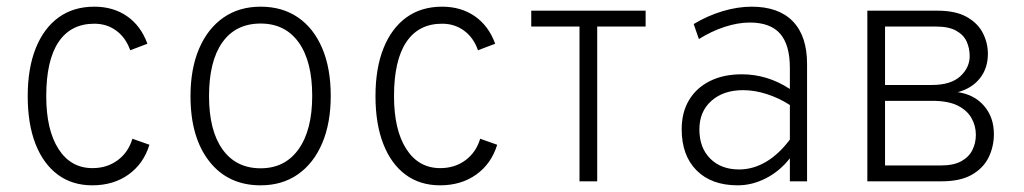

<svg xmlns="http://www.w3.org/2000/svg" viewBox="-20 -543 3068 575"><path d="M256.5 12Q196 12 152.8 -20.2Q109.5 -52.5 86.2 -112.2Q63 -172 63 -255Q63 -338.5 87 -398.5Q111 -458.5 155.5 -490.8Q200 -523 262.5 -523Q319.5 -523 360.8 -494.2Q402 -465.5 421.5 -412L370 -392.5Q356.5 -430.5 328.2 -451.2Q300 -472 262.5 -472Q192 -472 155.2 -417Q118.5 -362 118.5 -255Q118.5 -154 155.2 -96.8Q192 -39.5 257 -39.5Q300.5 -39.5 332.5 -63.2Q364.5 -87 376.5 -127.5L427.5 -109.5Q410 -52.5 364.8 -20.2Q319.5 12 256.5 12Z M760.5 12Q663 12 606.8 -59.8Q550.5 -131.5 550.5 -255Q550.5 -337 576.2 -397.2Q602 -457.5 649 -490.2Q696 -523 760.5 -523Q825.5 -523 872.5 -490.8Q919.5 -458.5 945 -398.5Q970.5 -338.5 970.5 -256Q970.5 -174 944.8 -113.8Q919 -53.5 872 -20.8Q825 12 760.5 12ZM760.5 -39Q833.5 -39 874.2 -96.2Q915 -153.5 915 -256Q915 -359.5 874.5 -416Q834 -472.5 760.5 -472.5Q686 -472.5 646 -416.2Q606 -360 606 -255Q606 -152 646.5 -95.5Q687 -39 760.5 -39Z M1298 12Q1237.5 12 1194.2 -20.2Q1151 -52.5 1127.8 -112.2Q1104.5 -172 1104.5 -255Q1104.5 -338.5 1128.5 -398.5Q1152.5 -458.5 1197 -490.8Q1241.5 -523 1304 -523Q1361 -523 1402.2 -494.2Q1443.5 -465.5 1463 -412L1411.5 -392.5Q1398 -430.5 1369.8 -451.2Q1341.5 -472 1304 -472Q1233.5 -472 1196.8 -417Q1160 -362 1160 -255Q1160 -154 1196.8 -96.8Q1233.5 -39.5 1298.5 -39.5Q1342 -39.5 1374 -63.2Q1406 -87 1418 -127.5L1469 -109.5Q1451.5 -52.5 1406.2 -20.2Q1361 12 1298 12Z M1715.5 0V-463.5H1571V-511H1913.5V-463.5H1768.5V0Z M2189.5 12Q2110.5 12 2066 -32.8Q2021.5 -77.5 2021.5 -156Q2021.5 -206.5 2043.5 -243.2Q2065.5 -280 2106 -300.2Q2146.5 -320.5 2201.5 -320.5Q2239 -320.5 2275 -309.8Q2311 -299 2345.5 -276.5V-339.5Q2345.5 -409 2316.2 -442.2Q2287 -475.5 2225.5 -475.5Q2190 -475.5 2150.2 -462.5Q2110.5 -449.5 2073 -426L2057.5 -471Q2099 -496 2144 -509.5Q2189 -523 2231 -523Q2312 -523 2354.5 -479Q2397 -435 2397 -351.5V0H2345.5V-69Q2315.5 -30.5 2274 -9.2Q2232.5 12 2189.5 12ZM2193.5 -35.5Q2235 -35.5 2273.8 -58.2Q2312.5 -81 2345.5 -125V-228.5Q2313 -249.5 2276.5 -261.2Q2240 -273 2205.5 -273Q2146.5 -273 2110.5 -241Q2074.5 -209 2074.5 -155.5Q2074.5 -100.5 2107 -68Q2139.5 -35.5 2193.5 -35.5Z M2577.5 0V-511H2788Q2841.5 -511 2874.8 -492.5Q2908 -474 2923.2 -444.5Q2938.5 -415 2938.5 -381.5Q2938.5 -339 2914.8 -308.8Q2891 -278.5 2848.5 -267Q2897.5 -260 2927 -226Q2956.5 -192 2956.5 -141.5Q2956.5 -104.5 2941 -72.2Q2925.5 -40 2891 -20Q2856.5 0 2799.5 0ZM2630.5 -47.5H2798Q2835.5 -47.5 2858.5 -60Q2881.5 -72.5 2892 -93.5Q2902.5 -114.5 2902.5 -139.5Q2902.5 -166 2889.5 -189.2Q2876.5 -212.5 2848 -226.8Q2819.5 -241 2772.5 -241H2630.5ZM2630.5 -288.5H2770.5Q2827.5 -288.5 2855.8 -314.5Q2884 -340.5 2884 -375Q2884 -398.5 2874.8 -418.8Q2865.5 -439 2843.2 -451.2Q2821 -463.5 2783 -463.5H2630.5Z"/></svg>

Font: Overpass ExtraLight
Style: Regular
Weight: 250
Designer: Delve Withrington, Dave Bailey, Thomas Jockin
Foundry: Delve Fonts LLC
Version: Version 4.000